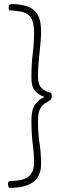

<svg xmlns="http://www.w3.org/2000/svg" viewBox="-20 -764 333 935"><path d="M24 151Q19 144 19 131Q19 118 30 118Q56 117 77.5 113Q99 109 114 99Q129 89 137.5 71.5Q146 54 146 26Q146 -13 139.5 -62.5Q133 -112 133 -177Q133 -231 151.5 -256Q170 -281 197 -292Q168 -301 150.5 -321Q133 -341 133 -385Q133 -453 139.5 -504Q146 -555 146 -602Q146 -641 138 -662.5Q130 -684 114.5 -694.5Q99 -705 76 -708.5Q53 -712 24 -714Q23 -718 22.5 -721Q22 -724 22 -727Q22 -744 36 -744Q109 -744 144.5 -715.5Q180 -687 180 -611Q180 -584 177.5 -558.5Q175 -533 172.5 -507Q170 -481 167.5 -453Q165 -425 165 -393Q165 -351 183.5 -334Q202 -317 229 -312Q232 -303 232 -295Q232 -279 219 -273Q207 -266 197.5 -259.5Q188 -253 180.5 -243Q173 -233 169 -217Q165 -201 165 -175Q165 -116 172.5 -66.5Q180 -17 180 35Q180 68 168.5 90.5Q157 113 136 126.5Q115 140 86.5 145.5Q58 151 24 151Z"/></svg>

Font: Yanone Kaffeesatz Thin
Style: Regular
Weight: 250
Designer: Yanone
Foundry: Yanone Font Production. Not for release.
Version: Version 1.002